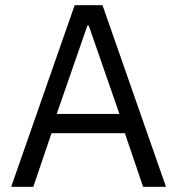

<svg xmlns="http://www.w3.org/2000/svg" viewBox="-20 -718 681 738"><path d="M530 0 460 -206H178L108 0H23L267 -698H374L618 0ZM321 -620H316L198 -280H439Z"/></svg>

Font: IBM Plex Sans Thai
Style: Regular
Weight: 400
Designer: Mike Abbink, Paul van der Laan, Pieter van Rosmalen, Ben Mitchell, Mark Frömberg
Foundry: Bold Monday
Version: Version 1.2